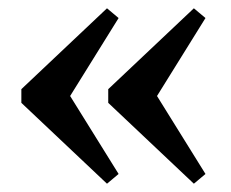

<svg xmlns="http://www.w3.org/2000/svg" viewBox="-20 -455 556 463"><path d="M125.5 -261.5 266 -35.5 238 -12 31.5 -207V-240L238 -435L266 -411.5L125.5 -185.5ZM335 -261.5 475.5 -35.5 447.5 -12 241 -207V-240L447.5 -435L475.5 -411.5L335 -185.5Z"/></svg>

Font: Newsreader 16pt 16pt Medium
Style: Regular
Weight: 500
Version: Version 1.003